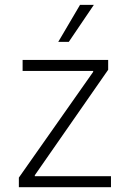

<svg xmlns="http://www.w3.org/2000/svg" viewBox="-20 -780 530 800"><path d="M58.6 -40 368.2 -480.5V-484.4H74.2V-530.3H430.7V-489.3L125 -49.8V-45.9H442.4V0H58.6ZM313.5 -759.8H371.1L266.6 -605.5H222.7Z"/></svg>

Font: Pretendard GOV ExtraLight
Style: Regular
Weight: 200
Designer: Base glyphs from Inter by Rasmus Andersson; Hangeul glyphs from Noto Sans CJK(Source Han Sans) by Jang Soo-young and Kan
Foundry: Kil Hyung-jin
Version: Version 1.309